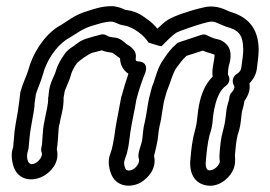

<svg xmlns="http://www.w3.org/2000/svg" viewBox="-20 -564 876 622"><path d="M396 -325C388 -302 381 -278 374 -253C374 -252 373 -252 373 -251C367 -216 359 -180 353 -142L351 -126C347 -103 344 -83 338 -68C327 -41 334 -14 342 4C361 44 408 44 438 26C457 14 489 -16 479 -59C481 -68 485 -81 487 -92C493 -116 493 -141 497 -156C505 -186 506 -218 514 -246L520 -267C533 -298 540 -329 552 -345C565 -361 567 -367 584 -383C600 -388 619 -394 637 -400C650 -394 662 -392 675 -387C675 -364 665 -343 669 -316C640 -287 628 -248 622 -207L620 -190C618 -176 617 -162 615 -155L611 -139C603 -110 600 -84 597 -50C593 -19 600 21 638 34C683 49 719 16 732 -7C744 -28 742 -48 741 -60C743 -84 745 -108 750 -127L755 -143C760 -162 761 -180 763 -197C764 -206 769 -217 772 -237C783 -252 792 -273 788 -294C800 -306 810 -323 812 -341C814 -358 818 -382 818 -404C817 -475 781 -510 725 -526C710 -532 681 -550 640 -540C616 -535 591 -527 570 -520L559 -516C548 -512 537 -507 526 -501C512 -493 502 -482 490 -471C481 -482 470 -493 458 -501C445 -510 425 -527 393 -531L386 -532C374 -538 357 -544 342 -544C309 -544 285 -535 263 -528C220 -516 195 -492 169 -478C169 -478 168 -477 167 -477C122 -447 86 -392 71 -335C66 -318 54 -295 47 -269C47 -268 46 -267 46 -266C43 -242 42 -230 38 -204C34 -178 27 -150 25 -114L23 -92V-88C13 -64 20 -34 26 -19C45 25 93 23 123 5C142 -6 175 -36 164 -81C169 -108 168 -143 172 -160C172 -161 173 -161 173 -162C176 -185 187 -212 186 -248L188 -259C189 -275 202 -293 210 -322C213 -334 220 -346 229 -359C235 -367 270 -391 279 -393C294 -397 299 -398 310 -401C321 -396 332 -395 344 -393C348 -391 363 -379 369 -375C369 -356 378 -337 396 -325ZM461 -426C461 -426 502 -413 503 -414C519 -430 536 -448 551 -458C561 -463 568 -465 576 -468L587 -472C607 -479 631 -487 652 -492C676 -498 679 -490 709 -479C710 -479 710 -478 711 -478C752 -467 767 -454 768 -404C768 -389 765 -367 762 -347C761 -338 758 -331 745 -323C734 -315 731 -300 737 -289C740 -284 742 -277 730 -264C726 -260 723 -253 723 -247C723 -240 715 -224 713 -202C711 -183 709 -167 706 -155L702 -139C695 -114 693 -90 691 -62C690 -41 695 -42 689 -32C682 -19 665 -9 654 -13C652 -14 644 -20 647 -44C650 -78 653 -103 659 -127L664 -143C668 -158 669 -173 670 -184L672 -199C679 -241 691 -272 713 -287C724 -295 726 -311 719 -321C718 -323 718 -331 721 -350C722 -354 739 -399 711 -423C697 -437 681 -437 675 -439C665 -443 657 -446 652 -449C646 -453 638 -453 632 -451C613 -445 587 -436 569 -430C553 -426 550 -420 550 -420C534 -407 522 -390 512 -375C489 -345 484 -310 473 -284C473 -283 472 -282 472 -281L466 -258C458 -230 455 -192 449 -168C442 -143 443 -118 439 -103C436 -91 424 -63 430 -49C433 -40 425 -24 412 -16C396 -7 388 -14 387 -16C382 -28 380 -36 385 -50C395 -74 397 -96 400 -118L402 -134C407 -168 416 -205 422 -242C430 -273 439 -299 450 -327C454 -336 460 -363 429 -365C421 -365 418 -368 420 -378C424 -405 391 -420 390 -421C382 -428 370 -440 354 -442C338 -444 334 -444 324 -450C317 -454 310 -453 303 -451C287 -447 281 -445 267 -441C241 -434 228 -422 219 -415C213 -411 198 -403 188 -387C178 -373 167 -355 161 -334C157 -319 141 -296 138 -263L137 -252C137 -251 136 -249 136 -248C137 -225 129 -201 124 -171C116 -138 119 -103 114 -86C113 -81 113 -75 115 -70C119 -61 110 -45 97 -37C69 -20 65 -53 69 -70C72 -79 73 -85 73 -89L75 -110C77 -139 83 -165 88 -195C89 -201 92 -215 92 -229C94 -241 95 -251 96 -258C102 -278 112 -298 119 -323C131 -369 162 -413 194 -435C227 -454 246 -471 277 -480C301 -487 320 -494 341 -494C353 -493 364 -485 374 -483L385 -481C412 -476 448 -449 461 -426Z"/></svg>

Font: Dictator
Style: Stencil
Weight: 500
Version: Version MIL.1277